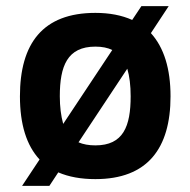

<svg xmlns="http://www.w3.org/2000/svg" viewBox="-20 -569 621 626"><path d="M536 -255C536 -345 514.7 -413.7 472 -461L530 -549H441L411 -504C377 -519.3 337 -527 291 -527C119.1 -527 45 -426.9 45 -255C45 -163.7 66.3 -95 109 -49L52 37H141L170 -7C204 7.7 244.3 15 291 15C461.1 15 536 -85.2 536 -255ZM291 -417C313 -417 331.3 -413.3 346 -406L186 -165C178.7 -191.7 175 -221.7 175 -255C175 -353.5 199.3 -417 291 -417ZM291 -95C269.7 -95 251.3 -98.3 236 -105L395 -345C402.3 -320.3 406 -290.3 406 -255C406 -157 381.9 -95 291 -95Z"/></svg>

Font: Fog Sans
Style: Bold
Weight: 700
Foundry: Intel Corporation
Version: Version 1.00